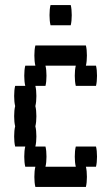

<svg xmlns="http://www.w3.org/2000/svg" viewBox="-20 -740 440 760"><path d="M360 -160Q364 -144 364 -120Q364 -97 360 -80H320Q324 -64 324 -40Q324 -17 320 0H120Q116 -17 116 -40Q116 -64 120 -80H80Q76 -97 76 -120Q76 -144 80 -160H40Q36 -177 36 -200Q36 -224 40 -240Q36 -257 36 -280Q36 -304 40 -320Q36 -337 36 -360Q36 -384 40 -400H80Q76 -417 76 -440Q76 -464 80 -480H120Q116 -497 116 -520Q116 -544 120 -560H320Q324 -544 324 -520Q324 -497 320 -480H360Q364 -464 364 -440Q364 -417 360 -400H280Q276 -417 276 -440Q276 -464 280 -480H160Q164 -464 164 -440Q164 -417 160 -400H120Q124 -384 124 -360Q124 -337 120 -320Q124 -304 124 -280Q124 -257 120 -240Q124 -224 124 -200Q124 -177 120 -160H160Q164 -144 164 -120Q164 -97 160 -80H280Q276 -97 276 -120Q276 -144 280 -160ZM260 -720Q264 -704 264 -680Q264 -657 260 -640H180Q176 -657 176 -680Q176 -704 180 -720Z"/></svg>

Font: VT323
Style: Regular
Weight: 400
Monospace: yes
Designer: Peter Hull
Version: Version 2.000